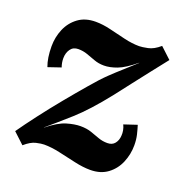

<svg xmlns="http://www.w3.org/2000/svg" viewBox="-100 -605 691 710"><g transform="rotate(20 245.5 -250.0)"><path d="M61 11 18 -29Q41 -62 74.5 -106Q108 -150 145 -195Q182 -240 213 -276Q246 -315 270 -338Q294 -361 315.5 -380Q337 -399 363 -423H362Q322 -390 294 -379.5Q266 -369 243 -369Q222 -369 204.5 -375.5Q187 -382 170 -388Q153 -394 134 -394Q114 -394 103.5 -379Q93 -364 93 -343Q93 -326 99 -309L49 -292Q43 -308 40 -327.5Q37 -347 37 -370Q37 -406 50.5 -438Q64 -470 91.5 -490.5Q119 -511 160 -511Q188 -511 219 -503.5Q250 -496 281.5 -488.5Q313 -481 341 -481Q352 -481 374.5 -485.5Q397 -490 421 -511L464 -471Q439 -439 414 -407.5Q389 -376 364.5 -344Q340 -312 315 -280Q251 -199 201 -154.5Q151 -110 113 -78H114Q155 -111 185.5 -120Q216 -129 239 -129Q264 -129 282.5 -122.5Q301 -116 317.5 -110Q334 -104 353 -104Q372 -104 382 -116.5Q392 -129 393 -147Q394 -157 392 -168Q390 -179 385 -189L436 -206Q441 -190 445.5 -171.5Q450 -153 450 -130Q450 -95 436.5 -62.5Q423 -30 395.5 -9.5Q368 11 327 11Q299 11 265.5 3.5Q232 -4 198.5 -11.5Q165 -19 136 -19Q125 -19 105 -14.5Q85 -10 61 11Z"/></g></svg>

Font: Lora Italic
Style: Italic
Weight: 400
Italic angle: -3°
Designer: Olga Karpushina, Alexei Vanyashin (Cyrillic)
Foundry: Cyreal
Version: Version 2.210; ttfautohint (v1.8.1.43-b0c9)